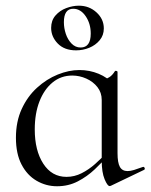

<svg xmlns="http://www.w3.org/2000/svg" viewBox="-20 -645 530 675"><path d="M180.4 9.8Q142 9.8 108.7 -9.5Q75.4 -28.8 55.7 -66.7Q36 -104.6 36 -160.8Q36 -217.6 56.3 -261.8Q76.6 -306 110.1 -336.5Q143.6 -367 182.9 -382.9Q222.2 -398.8 259.2 -398.8Q294.8 -398.8 326.6 -385.7Q358.4 -372.6 377.8 -349.6L337.6 -293.6Q337.6 -319.6 322.5 -338.8Q307.4 -358 283.5 -368.7Q259.6 -379.4 234 -379.4Q194.4 -379.4 164.8 -355.1Q135.2 -330.8 118.7 -288.4Q102.2 -246 102.2 -190Q102.2 -115.8 132.2 -69.5Q162.2 -23.2 213.8 -23.2Q241.8 -23.2 267.1 -36.1Q292.4 -49 314.2 -68.3Q336 -87.6 353.8 -107.2L361.8 -100.2Q340 -75.2 313.2 -49.8Q286.4 -24.4 253.4 -7.3Q220.4 9.8 180.4 9.8ZM365.4 9.2Q357.8 9.2 347.7 -15Q337.6 -39.2 337.6 -80.4V-360.6Q354.4 -367.6 364.6 -373.8Q374.8 -380 384 -394.8Q385.2 -396.8 389.2 -395.7Q393.2 -394.6 393.2 -392.4V-106.6Q393.2 -73.2 401.4 -58.4Q409.6 -43.6 428.4 -43.6Q438.6 -43.6 451.1 -47.4Q463.6 -51.2 481.4 -57.8Q486.2 -59.8 488.4 -54.7Q490.6 -49.6 486 -47.6L369.6 8.2Q367.6 9.2 365.4 9.2ZM247.4 -468Q206.2 -468 183 -492Q159.8 -516 159.8 -547Q159.8 -573 175 -590.5Q190.2 -608 212.8 -616.5Q235.4 -625 257.4 -625Q293.4 -625 319.2 -601.5Q345 -578 345 -545Q345 -521 330.4 -503.5Q315.8 -486 293.7 -477Q271.6 -468 247.4 -468ZM263.4 -478Q299 -478 299 -527Q299 -561.8 281.2 -588Q263.4 -614.2 237.4 -614.2Q204.6 -614.2 204.6 -567Q204.6 -546.2 211.4 -525.9Q218.2 -505.6 231.6 -491.8Q245 -478 263.4 -478Z"/></svg>

Font: Cormorant Infant Light
Style: Regular
Weight: 300
Designer: Christian Thalmann (Catharsis Fonts)
Foundry: Catharsis Fonts
Version: Version 4.001